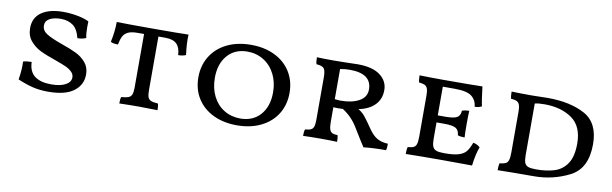

<svg xmlns="http://www.w3.org/2000/svg" viewBox="-39 -855 3863 1212"><g transform="rotate(10 1892.5 -249.0)"><path d="M88 -37Q99 -104 96 -153Q118 -160 150 -160Q152 -98 189.5 -70Q227 -42 295 -42Q353 -42 386.5 -60Q420 -78 420 -108Q420 -129 403.5 -144.5Q387 -160 363.5 -170.5Q340 -181 295 -197Q233 -218 195.5 -236.5Q158 -255 130.5 -287.5Q103 -320 103 -369Q103 -436 153.5 -471Q204 -506 292 -506Q339 -506 385.5 -497Q432 -488 458 -474Q457 -463 457 -440Q457 -395 463 -369Q442 -358 408 -358Q394 -415 362.5 -437.5Q331 -460 285 -460Q241 -460 213.5 -445Q186 -430 186 -401Q186 -368 218 -348Q250 -328 318 -304Q376 -284 413 -266Q450 -248 476 -217.5Q502 -187 502 -141Q502 -75 448 -34Q394 7 284 7Q229 7 184.5 -4Q140 -15 88 -37Z M1102 -372Q1081 -363 1053 -363Q1051 -411 1027.5 -434Q1004 -457 954 -457H910V-114Q910 -83 915.5 -68.5Q921 -54 935.5 -48Q950 -42 980 -40Q985 -28 985 2Q911 0 864 0Q806 0 740 2Q740 -28 745 -40Q775 -42 790.5 -48Q806 -54 812 -69Q818 -84 818 -114V-457H777Q737 -457 715.5 -446.5Q694 -436 684 -417Q674 -398 667 -363Q635 -363 620 -372Q635 -440 635 -502Q687 -500 864 -500Q1044 -500 1095 -502Q1092 -448 1102 -372Z M1203 -248Q1203 -324 1239.5 -383Q1276 -442 1342.5 -474.5Q1409 -507 1496 -507Q1582 -507 1648 -475Q1714 -443 1750.5 -384.5Q1787 -326 1787 -250Q1787 -173 1750.5 -114.5Q1714 -56 1647.5 -23.5Q1581 9 1494 9Q1408 9 1342 -23Q1276 -55 1239.5 -113Q1203 -171 1203 -248ZM1684 -235Q1684 -300 1658 -351.5Q1632 -403 1585.5 -432Q1539 -461 1481 -461Q1400 -461 1353 -406.5Q1306 -352 1306 -263Q1306 -196 1332 -144.5Q1358 -93 1404 -65Q1450 -37 1508 -37Q1589 -37 1636.5 -91Q1684 -145 1684 -235Z M2454 -42Q2454 -13 2450 0Q2365 0 2306 7Q2299 -5 2279 -35L2234 -108Q2197 -170 2136 -209L2104 -208L2075 -209V-118Q2075 -85 2080 -69Q2085 -53 2096.5 -47Q2108 -41 2132 -40Q2136 -28 2136 2Q2099 0 2027 0Q1974 0 1918 2Q1918 -26 1923 -40Q1948 -42 1960.5 -48Q1973 -54 1978 -69Q1983 -84 1983 -114V-385Q1983 -428 1971 -442Q1959 -456 1923 -458Q1918 -473 1918 -502Q1956 -500 2028 -500L2100 -501Q2152 -503 2179 -503Q2275 -503 2324 -466Q2373 -429 2373 -371Q2373 -313 2336 -275.5Q2299 -238 2233 -225Q2258 -210 2274.5 -190.5Q2291 -171 2328 -117Q2355 -77 2383.5 -60.5Q2412 -44 2454 -42ZM2277 -358Q2277 -460 2137 -460Q2105 -460 2075 -454V-261Q2096 -258 2113 -258Q2185 -258 2231 -283.5Q2277 -309 2277 -358Z M3028 -120Q3010 -73 3001 1L2808 0Q2664 0 2576 2Q2576 -29 2581 -43Q2606 -45 2618.5 -51Q2631 -57 2636 -73Q2641 -89 2641 -121V-384Q2641 -413 2635.5 -428Q2630 -443 2617.5 -449Q2605 -455 2581 -457Q2576 -472 2576 -502Q2648 -500 2733 -500Q2917 -500 2979 -502Q2990 -408 2998 -378Q2981 -367 2953 -367Q2949 -409 2918.5 -433Q2888 -457 2811 -457H2733V-273H2783Q2836 -273 2856.5 -285Q2877 -297 2878 -329Q2900 -336 2924 -336Q2922 -311 2922 -252Q2922 -188 2924 -165Q2897 -165 2880 -171Q2877 -204 2856.5 -216Q2836 -228 2783 -228H2733V-123Q2733 -91 2739.5 -74.5Q2746 -58 2762.5 -51.5Q2779 -45 2812 -45H2818Q2876 -45 2907.5 -55Q2939 -65 2954.5 -84.5Q2970 -104 2984 -142Q3011 -137 3028 -120Z M3170 -43Q3194 -45 3207 -51Q3220 -57 3225.5 -73Q3231 -89 3231 -121V-384Q3231 -413 3225.5 -428Q3220 -443 3207.5 -449Q3195 -455 3170 -457Q3166 -473 3166 -502Q3222 -500 3295 -500Q3328 -500 3345 -501L3398 -502Q3543 -502 3636.5 -451Q3730 -400 3730 -263Q3730 -107 3624 -53.5Q3518 0 3397 0Q3253 0 3165 2Q3165 -29 3170 -43ZM3631 -250Q3631 -361 3561.5 -410Q3492 -459 3385 -459Q3344 -459 3323 -453V-123Q3323 -91 3329 -74.5Q3335 -58 3351.5 -51.5Q3368 -45 3401 -45Q3473 -45 3522.5 -61.5Q3572 -78 3601.5 -123Q3631 -168 3631 -250Z"/></g></svg>

Font: Vollkorn SC
Style: Regular
Weight: 400
Designer: Friedrich Althausen
Foundry: Friedrich Althausen
Version: Version 4.015